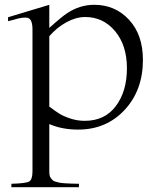

<svg xmlns="http://www.w3.org/2000/svg" viewBox="-20 -531 651 791"><path d="M13.2 -443.8V-460L183.1 -511.2V-416Q233.9 -461.9 257.3 -477.1Q309.1 -511.2 368.2 -511.2Q454.6 -511.2 511.7 -449.5Q568.8 -387.7 568.8 -284.2Q568.8 -159.2 493.4 -78.1Q418 2.9 301.8 2.9Q234.9 2.9 183.1 -20V174.8Q183.1 184.1 184.3 190.7Q185.5 197.3 189.5 202.6Q193.4 208 197.3 211.7Q201.2 215.3 210 217.8Q218.8 220.2 225.8 221.7Q232.9 223.1 247.6 224.1Q262.2 225.1 273.2 225.3Q284.2 225.6 305.2 226.1V240.2H26.9V226.1Q85.4 224.6 99.6 217Q113.8 209.5 113.8 174.8V-409.2Q113.8 -450.7 95.9 -456.8Q78.1 -462.9 33.2 -448.7Q20 -445.3 13.2 -443.8ZM183.1 -91.8Q208 -73.2 224.1 -63Q240.2 -52.7 269 -43Q297.9 -33.2 329.1 -33.2Q411.6 -33.2 457.3 -94Q502.9 -154.8 502.9 -250Q502.9 -344.2 454.1 -402.6Q405.3 -460.9 331.1 -460.9Q293.5 -460.9 253.9 -439.5Q214.4 -418 183.1 -381.8Z"/></svg>

Font: Ortica Linear Light
Style: Regular
Weight: 300
Designer: Benedetta Bovani
Foundry: Collletttivo
Version: Version 2.000;Glyphs 3.1.2 (3151)